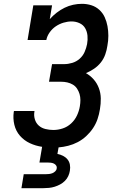

<svg xmlns="http://www.w3.org/2000/svg" viewBox="-20 -763 640 1003"><path d="M92 220 104 147H219Q227 147 236 146Q245 145 253 142Q261 139 268 132.5Q275 126 276 118Q278 109 273.5 102Q269 95 261.5 91.5Q254 88 245.5 87Q237 86 229 86H186L200 4Q166 -1 136 -15Q106 -29 84.5 -53.5Q63 -78 55 -111Q47 -144 52 -179L53 -183H160V-181Q156 -160 162 -140Q168 -120 182.5 -107Q197 -94 217.5 -89Q238 -84 259 -84Q283 -84 307.5 -92Q332 -100 351.5 -118Q371 -136 382 -159.5Q393 -183 397 -207Q400 -224 400 -240.5Q400 -257 395.5 -272Q391 -287 382.5 -300Q374 -313 360.5 -321Q347 -329 331.5 -332.5Q316 -336 299 -336H236L252 -428H315Q336 -428 357.5 -434.5Q379 -441 396 -456Q413 -471 422 -491.5Q431 -512 435 -533Q439 -555 437 -576.5Q435 -598 425 -615.5Q415 -633 395.5 -642Q376 -651 354 -651Q333 -651 311.5 -644.5Q290 -638 271.5 -625.5Q253 -613 239.5 -594Q226 -575 222 -554H124L154 -735H252L240 -663Q257 -682 276.5 -697Q296 -712 317.5 -722.5Q339 -733 362 -738Q385 -743 408 -743Q434 -743 457.5 -735.5Q481 -728 499 -711.5Q517 -695 527 -673Q537 -651 541.5 -626.5Q546 -602 546 -576Q546 -550 541 -524Q538 -502 530 -479Q522 -456 507 -437Q492 -418 471.5 -404Q451 -390 429 -381Q452 -368 469.5 -348Q487 -328 496.5 -302.5Q506 -277 506.5 -249Q507 -221 502 -192Q498 -166 489.5 -141Q481 -116 466 -93.5Q451 -71 430.5 -52Q410 -33 386 -20.5Q362 -8 336.5 -1.5Q311 5 286 7L280 41Q295 44 309 51Q323 58 332.5 69.5Q342 81 345 96.5Q348 112 345 129Q343 143 336.5 157Q330 171 319 182Q308 193 294 200.5Q280 208 265.5 212.5Q251 217 236 218.5Q221 220 207 220Z"/></svg>

Font: Iosevka Etoile Semibold
Style: Italic
Weight: 600
Italic angle: -9°
Designer: Belleve Invis
Foundry: Belleve Invis
Version: Version 22.1.2; ttfautohint (v1.8.4)